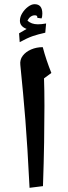

<svg xmlns="http://www.w3.org/2000/svg" viewBox="-20 -905 324 916"><path d="M121 -9Q116 -112 111 -190Q106 -268 101 -333.5Q96 -399 90 -461Q84 -523 77 -595Q74 -620 88.5 -639Q103 -658 128.5 -669Q154 -680 184 -680Q192 -649 202.5 -618Q213 -587 225 -557L190 -531Q192 -476 192 -399.5Q192 -323 190.5 -227Q189 -131 185 -17ZM74 -704 71 -746 107 -767Q75 -779 75 -806Q75 -824 86 -842Q97 -860 113.5 -872.5Q130 -885 145 -885Q182 -885 182 -840Q182 -825 178 -817L158 -820V-823Q158 -828 155 -830Q152 -832 146 -832Q136 -832 127 -826Q118 -820 111 -807Q129 -789 161 -789Q169 -789 179 -790Q189 -791 200 -793L196 -749Q160 -741 135.5 -732.5Q111 -724 74 -704Z"/></svg>

Font: Noto Naskh Arabic
Style: Bold
Weight: 700
Designer: Monotype Design Team, David Williams, Mohamad Dakak and Nizar Qandah
Foundry: Monotype Imaging Inc.
Version: Version 2.016